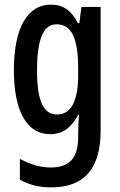

<svg xmlns="http://www.w3.org/2000/svg" viewBox="-20 -570 517 830"><path d="M200 -550C100 -550 40 -452 40 -267C40 -88 97 10 196 10C251 10 288 -17 318 -74H322C319 -45 318 -14 318 8V22C318 118 276 154 199 154C156 154 114 142 66 117V207C107 229 148 240 201 240C351 240 415 151 415 -5V-540H332L323 -470H317C287 -527 251 -550 200 -550ZM224 -465C289 -465 318 -406 318 -273V-247C318 -132 287 -75 226 -75C168 -75 140 -134 140 -266C140 -396 166 -465 224 -465Z"/></svg>

Font: Noto Sans Bengali ExtraCondensed Medium
Style: Regular
Weight: 500
Width: 2
Designer: Joana Ranito - Universal Thirst; Jelle Bosma - Monotype Design Team
Foundry: Universal Thirst ehf.
Version: Version 3.000